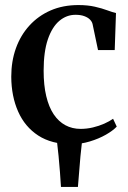

<svg xmlns="http://www.w3.org/2000/svg" viewBox="-20 -559 506 759"><path d="M221 180Q219.5 153 217 121.2Q214.5 89.5 211.5 57.5Q208.5 25.5 205 -1.5H304.5Q301 27.5 298 59Q295 90.5 292.8 121.5Q290.5 152.5 288 180ZM262 11Q184 11 131.2 -23.2Q78.5 -57.5 51.8 -117.8Q25 -178 24.5 -255.5Q24.5 -317 43 -368.5Q61.5 -420 96.5 -458.2Q131.5 -496.5 180.2 -517.8Q229 -539 290 -539Q326.5 -539 355 -532.5Q383.5 -526 404.2 -518.2Q425 -510.5 438.5 -507.5L433.5 -361H367.5L346 -463.5Q344 -473 335.8 -481.5Q327.5 -490 313.2 -495.2Q299 -500.5 278.5 -500.5Q243 -500.5 214.5 -476.5Q186 -452.5 169.2 -403.5Q152.5 -354.5 152.5 -279.5Q152.5 -222 162.8 -179Q173 -136 192.2 -107.2Q211.5 -78.5 238.5 -64Q265.5 -49.5 298.5 -49.5Q323 -49.5 347.2 -55.2Q371.5 -61 392.2 -70.2Q413 -79.5 427 -89.5L441.5 -58.5Q426.5 -42.5 398.5 -26.5Q370.5 -10.5 335 0.2Q299.5 11 262 11Z"/></svg>

Font: Merriweather 96pt SemiBold
Style: Regular
Weight: 600
Version: Version 2.100